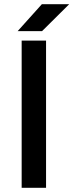

<svg xmlns="http://www.w3.org/2000/svg" viewBox="-20 -893 349 913"><path d="M83 0V-700H199V0ZM64 -745 179 -873H309L180 -745Z"/></svg>

Font: Figtree Light SemiBold
Style: Regular
Weight: 600
Version: Version 2.002